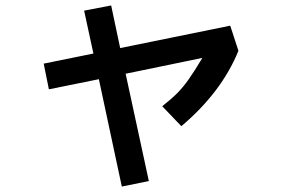

<svg xmlns="http://www.w3.org/2000/svg" viewBox="-20 -631 1040 703"><path d="M525 32 426 52 342 -341 159 -304 140 -398 322 -435 288 -592 387 -611 420 -455 823 -537 853 -445Q791 -293 644 -169L574 -242Q607 -268 628.5 -289.5Q650 -311 670.5 -340Q691 -369 721 -419L440 -361Z"/></svg>

Font: Murecho Medium
Style: Regular
Weight: 500
Designer: Neil Summerour
Foundry: Positype
Version: Version 1.010; ttfautohint (v1.8.3)